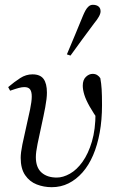

<svg xmlns="http://www.w3.org/2000/svg" viewBox="-20 -766 493 798"><path d="M195 12Q162 12 132.5 0.5Q103 -11 84.5 -38Q66 -65 66 -110Q66 -131 73 -165.5Q80 -200 89 -238.5Q98 -277 105 -311Q112 -345 112 -365Q112 -385 105 -394.5Q98 -404 81 -404Q71 -404 58 -400.5Q45 -397 22 -389L14 -404Q40 -426 64 -441.5Q88 -457 115 -457Q147 -457 161 -438Q175 -419 175 -381Q175 -357 168 -320Q161 -283 152 -242.5Q143 -202 136 -167.5Q129 -133 129 -113Q129 -70 152.5 -49Q176 -28 216 -28Q242 -28 270.5 -44Q299 -60 323 -93.5Q347 -127 362 -177.5Q377 -228 377 -297Q377 -305 376.5 -320Q376 -335 374 -356L386 -322L394 -259Q368 -296 352.5 -323.5Q337 -351 330.5 -372Q324 -393 324 -410Q324 -434 337 -446.5Q350 -459 365 -459Q376 -459 384 -454Q392 -449 397 -441Q401 -419 402.5 -395Q404 -371 404 -329Q404 -268 394.5 -215.5Q385 -163 367 -121Q349 -79 323 -49.5Q297 -20 265 -4Q233 12 195 12ZM258 -540Q275 -581 292 -621Q309 -661 325 -701Q330 -713 335.5 -723Q341 -733 348.5 -739.5Q356 -746 366 -746Q381 -746 389.5 -739Q398 -732 398 -719Q398 -709 390.5 -696Q383 -683 372 -670Q347 -636 322 -602.5Q297 -569 273 -535Z"/></svg>

Font: Source Serif 4 60pt
Style: Italic
Weight: 400
Italic angle: -12°
Version: Version 4.004;hotconv 1.0.116;makeotfexe 2.5.65601